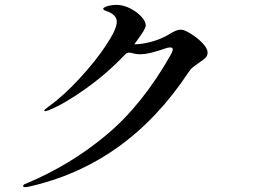

<svg xmlns="http://www.w3.org/2000/svg" viewBox="-20 -760 1040 789"><path d="M833 -544Q833 -531 824.5 -522.5Q816 -514 799 -503Q783 -492 773.5 -484.5Q764 -477 756 -465Q504 -82 94 8L83 9Q75 9 75 4Q75 -2 88 -6Q270 -82 418.5 -206.5Q567 -331 684 -539Q690 -551 690 -557Q690 -565 680 -565Q673 -565 666 -563Q628 -550 602 -543.5Q576 -537 554 -537Q539 -537 522 -542Q514 -544 511 -544Q501 -544 493 -535Q420 -458 331.5 -395Q243 -332 180 -307Q168 -303 166 -303Q162 -303 162 -306Q162 -309 177 -320Q240 -365 306.5 -437Q373 -509 416.5 -575Q460 -641 460 -670Q460 -686 448 -697.5Q436 -709 416 -715Q404 -719 404 -724Q404 -728 416 -733Q437 -740 459 -740Q486 -740 514 -726Q542 -712 560.5 -692Q579 -672 579 -656Q579 -648 569 -631Q566 -626 561 -619Q556 -612 550 -603Q540 -590 532 -578H533Q563 -578 600.5 -588Q638 -598 668 -615Q691 -629 701.5 -633.5Q712 -638 724 -638Q737 -638 764 -621.5Q791 -605 812 -583Q833 -561 833 -544Z"/></svg>

Font: Shippori Mincho B1 SemiBold
Style: Regular
Weight: 600
Designer: FONTDASU
Foundry: FONTDASU / Google Inc. / but / Adobe
Version: Version 3.110; ttfautohint (v1.8.3)